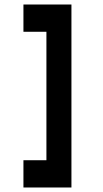

<svg xmlns="http://www.w3.org/2000/svg" viewBox="-20 -716 455 852"><path d="M186 -5H84V116H297V-696H84V-575H186Z"/></svg>

Font: Maven Pro
Style: Black
Weight: 900
Designer: Joe Prince
Foundry: Joe Prince
Version: Version 1.003